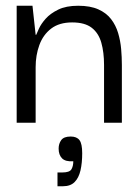

<svg xmlns="http://www.w3.org/2000/svg" viewBox="-20 -427 486 668"><path d="M38 0V-407H93L104 -306H106Q108 -311 115.5 -327.5Q123 -344 139 -362Q155 -380 182.5 -393.5Q210 -407 252 -407Q294 -407 322 -394.5Q350 -382 366.5 -360.5Q383 -339 391 -312Q399 -285 401.5 -256.5Q404 -228 404 -201V0H342V-201Q342 -245 332.5 -278.5Q323 -312 299 -330.5Q275 -349 231 -349Q186 -349 158 -327.5Q130 -306 117 -270.5Q104 -235 104 -193V0ZM180 221V173H197Q222 173 228.5 162Q235 151 235 134Q208 136 196 124Q184 112 184 90Q184 73 193 60.5Q202 48 226 48Q247 48 256.5 60.5Q266 73 266 106Q266 140 260 166Q254 192 239.5 206.5Q225 221 199 221Z"/></svg>

Font: Darker Grotesque Light Medium
Style: Regular
Weight: 500
Version: Version 1.000;gftools[0.9.28]